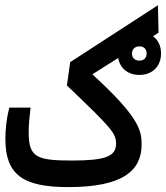

<svg xmlns="http://www.w3.org/2000/svg" viewBox="-20 -725 647 748"><path d="M246.1 3.9C459 3.9 531.7 -60.5 531.7 -161.6C531.7 -216.8 522.5 -268.6 339.8 -435.5L440.4 -499C447.8 -458 479.5 -433.1 522.9 -433.1C570.8 -433.1 607.4 -463.9 607.4 -516.6C607.4 -546.9 595.2 -569.8 576.2 -584L597.7 -597.7L595.2 -704.6L253.4 -482.9L240.7 -392.1C414.1 -226.1 432.1 -207 432.1 -165C432.1 -115.2 389.6 -99.6 259.8 -99.6C120.6 -99.6 91.8 -113.3 91.8 -209.5C91.8 -244.1 94.7 -266.6 99.1 -305.7H16.1C4.9 -261.2 1 -220.7 1 -183.1C1 -43.5 70.3 3.9 246.1 3.9ZM522.9 -488.8C507.3 -488.8 494.1 -498 494.1 -516.6C494.1 -533.7 506.3 -544.4 523.4 -544.4C540 -544.4 551.3 -534.2 551.3 -516.6C551.3 -499 540 -488.8 522.9 -488.8Z"/></svg>

Font: CaskaydiaCove Nerd Font
Style: Regular
Weight: 400
Designer: Aaron Bell
Foundry: Saja Typeworks
Version: Version 2111.1;Nerd Fonts 2.3.3